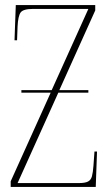

<svg xmlns="http://www.w3.org/2000/svg" viewBox="-20 -734 431 754"><path d="M22 0V-22L179 -370H64V-380H183L327 -699H110Q71 -699 61 -685Q51 -671 49 -630L47 -576H37L42 -714H354V-693L213 -380H327V-370H209L49 -15H288Q314 -15 325.5 -21Q337 -27 341 -41.5Q345 -56 347 -83L351 -139H361L356 0Z"/></svg>

Font: Noto Serif Display ExtraCondensed Thin
Style: Regular
Weight: 100
Width: 2
Designer: Monotype Design Team
Foundry: Monotype Imaging Inc.
Version: Version 2.009